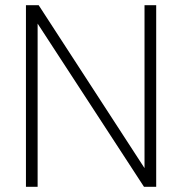

<svg xmlns="http://www.w3.org/2000/svg" viewBox="-20 -720 702 740"><path d="M80 0V-700H129L537 -72V-700H582V0H535L125 -629V0Z"/></svg>

Font: DM Sans 10pt ExtraLight
Style: Regular
Weight: 250
Version: Version 4.004;gftools[0.9.30]